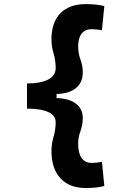

<svg xmlns="http://www.w3.org/2000/svg" viewBox="-20 -814 626 938"><path d="M398.4 104.5Q318.8 104.5 275.1 56.9Q231.4 9.3 231.4 -76.2Q231.4 -111.5 241.7 -145.9Q252 -180.3 252 -217.3Q252 -240.2 235.1 -254.6Q218.3 -269 186.8 -276.1Q155.3 -283.2 111.8 -283.2V-406.2Q144 -406.2 169.9 -410.9Q195.8 -415.5 214.1 -424.8Q232.4 -434.1 242.2 -448.3Q252 -462.5 252 -481Q252 -519.6 241.7 -553.2Q231.4 -586.8 231.4 -622.1Q231.4 -704.6 275.1 -749.3Q318.8 -793.9 398.4 -793.9Q430.1 -793.9 451.1 -791.3Q472 -788.6 489.7 -784.2L478 -666.5Q464.2 -668.9 451.3 -670.2Q438.5 -671.4 427.7 -671.4Q395.7 -671.4 378.7 -649.4Q361.8 -627.4 361.8 -587.4Q361.8 -554 373 -523.7Q384.3 -493.4 384.3 -460Q384.3 -410.6 350.6 -383.3Q316.9 -355.9 256.3 -355V-334.7Q316.9 -333.5 350.6 -307.9Q384.3 -282.3 384.3 -238.3Q384.3 -203.5 373 -173.3Q361.8 -143.1 361.8 -110.8Q361.8 -66.4 378.7 -42.2Q395.7 -18.1 427.7 -18.1Q438.5 -18.1 451.3 -19.5Q464.2 -21 478 -22.9L489.7 94.7Q472 99.1 451.1 101.8Q430.1 104.5 398.4 104.5Z"/></svg>

Font: Cascadia Code
Style: Regular
Weight: 400
Monospace: yes
Designer: Aaron Bell
Foundry: Saja Typeworks
Version: Version 2106.017